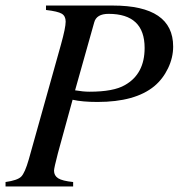

<svg xmlns="http://www.w3.org/2000/svg" viewBox="-20 -673 651 693"><path d="M146 -653H387Q605 -653 605 -505Q605 -465 586.5 -426.5Q568 -388 537 -362Q468 -305 332 -305Q277 -305 242 -313L189 -120Q175 -66 175 -57Q175 -39 190 -29.5Q205 -20 244 -16V0H0V-16Q43 -22 56.5 -35.5Q70 -49 84 -98L200 -512Q217 -573 217 -595Q217 -615 203 -623.5Q189 -632 146 -637ZM320 -592 251 -347Q280 -342 303 -342Q390 -342 431 -366Q502 -406 502 -500Q502 -623 372 -623Q328 -623 320 -592Z"/></svg>

Font: STIX
Style: Italic
Weight: 400
Italic angle: -16.33°
Designer: MicroPress Inc., with final additions and corrections provided by Coen Hoffman, Elsevier (retired)
Version: Version 1.1.1